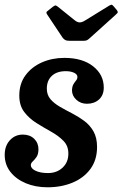

<svg xmlns="http://www.w3.org/2000/svg" viewBox="-39 -781 520 816"><path d="M251.5 -127.5Q252 -160.5 230.8 -182.2Q209.5 -204 178.5 -221.2Q147.5 -238.5 116.2 -258Q85 -277.5 64 -305Q43 -332.5 43 -375Q43 -425.5 69.5 -461.2Q96 -497 139.5 -516Q183 -535 234.5 -535Q311.5 -535 356.8 -499.2Q402 -463.5 402 -409Q402 -376.5 381.8 -358.2Q361.5 -340 330.5 -340Q304 -340 285.5 -357Q267 -374 267 -397Q267.5 -413.5 273 -422.8Q278.5 -432 284.2 -438.8Q290 -445.5 290 -454Q290 -465 275.8 -471.8Q261.5 -478.5 240.5 -478.5Q202.5 -478.5 181.2 -458.5Q160 -438.5 160 -404.5Q160 -377.5 175.5 -359.5Q191 -341.5 215.2 -327.5Q239.5 -313.5 266.8 -299.5Q294 -285.5 318.5 -267.5Q343 -249.5 358.2 -222.8Q373.5 -196 373.5 -156.5Q373.5 -101.5 345.5 -63.2Q317.5 -25 269.8 -5Q222 15 163 15Q112 15 70.8 -2.2Q29.5 -19.5 5.2 -50.5Q-19 -81.5 -19 -123Q-19 -161 3 -185Q25 -209 58 -209Q88 -209 106.2 -191.2Q124.5 -173.5 124.5 -146Q124 -125 116 -113.5Q108 -102 100 -94.8Q92 -87.5 92 -79Q92 -65 112.2 -55.2Q132.5 -45.5 165 -45.5Q202.5 -45.5 227 -68.5Q251.5 -91.5 251.5 -127.5ZM227 -621 162 -718.5Q158 -724 158.2 -727.8Q158.5 -731.5 166 -736.5L186 -752.5Q194.5 -758.5 197.8 -757.8Q201 -757 207.5 -752L279 -694.5Q289.5 -686 299.5 -685.8Q309.5 -685.5 323.5 -694.5L425 -757Q433.5 -762 436.8 -760.5Q440 -759 445 -753L456.5 -739.5Q461.5 -733 461.5 -729.5Q461.5 -726 454 -719.5L342 -618.5Q335.5 -612.5 330.5 -610Q325.5 -607.5 314 -607.5H258.5Q244.5 -607.5 238.2 -611Q232 -614.5 227 -621Z"/></svg>

Font: Besley* Narrow Semi
Style: Italic
Weight: 600
Width: 4
Italic angle: -13°
Designer: Owen Earl
Foundry: indestructible type*
Version: Version 3.000; ttfautohint (v1.8.3)